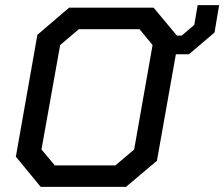

<svg xmlns="http://www.w3.org/2000/svg" viewBox="-20 -730 876 750"><path d="M836 -710 818 -603 718 -518H667L593 -102L472 0H139L42 -118L126 -594L250 -700H580L671 -591H690L739 -633L752 -710ZM576 -554 525 -616H288L215 -554L142 -146L194 -84H431L504 -146Z"/></svg>

Font: Chakra Petch Medium
Style: Italic
Weight: 500
Italic angle: -10°
Designer: Katatrad Aksorn Co.,Ltd.
Foundry: Cadson Demak Co.,Ltd.
Version: Version 1.000; ttfautohint (v1.6)